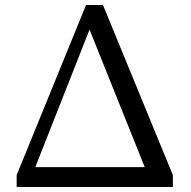

<svg xmlns="http://www.w3.org/2000/svg" viewBox="-20 -752 769 772"><path d="M340 -633 122 -80H562ZM675 0H47V-48L326 -732H334H386H394L675 -48V-46Z"/></svg>

Font: Early Summer Mincho Screen
Style: Regular
Weight: 400
Designer: GuiWonder
Version: Version 1.002